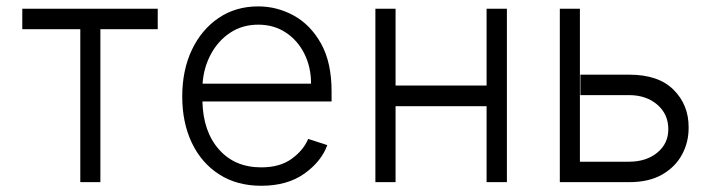

<svg xmlns="http://www.w3.org/2000/svg" viewBox="-20 -573 2242 604"><path d="M50.1 -481.2V-545.5H476.2V-481.2H295.8V0H232.6V-481.2Z M801.8 11.4Q725.5 11.4 669.7 -24.3Q614 -60 583.6 -123.4Q553.3 -186.8 553.3 -269.5Q553.3 -352.3 583.6 -416.2Q614 -480.1 667.8 -516.5Q721.6 -552.9 792.3 -552.9Q851.6 -552.9 904.3 -524Q957 -495 990.1 -435.7Q1023.1 -376.4 1023.1 -285.2V-253.9H616.8Q619 -159.4 668.7 -103Q718.4 -46.5 801.8 -46.5Q860.1 -46.5 897 -73Q933.9 -99.4 949.6 -136L1009.6 -116.5Q991.1 -65 937.5 -26.8Q883.9 11.4 801.8 11.4ZM617.2 -309.7H958.5Q958.5 -362.2 937.3 -404.3Q916.2 -446.4 878.7 -470.9Q841.3 -495.4 792.3 -495.4Q742.5 -495.4 704.4 -470.2Q666.2 -445 643.5 -402.7Q620.7 -360.4 617.2 -309.7Z M1224.4 -545.5V-304H1510.7V-545.5H1574.6V0H1510.7V-239H1224.4V0H1160.9V-545.5Z M1805.8 -338.1H1959.9Q2051.5 -338.1 2099.1 -290.5Q2146.7 -242.9 2146.3 -172.2Q2146.7 -125.7 2125.4 -86.5Q2104 -47.2 2062.5 -23.6Q2021 0 1959.9 0H1741.1V-545.5H1804.3V-64.3H1959.9Q2013.5 -64.6 2047.9 -93Q2082.4 -121.4 2082.4 -166.5Q2082.4 -213.8 2047.9 -243.6Q2013.5 -273.4 1959.9 -273.8H1805.8Z"/></svg>

Font: Inter UI Light
Style: Regular
Weight: 300
Designer: Rasmus Andersson
Foundry: rsms
Version: 3.2;8d6f07862